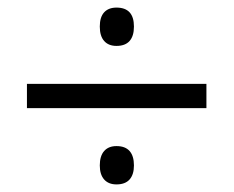

<svg xmlns="http://www.w3.org/2000/svg" viewBox="-20 -606 616 506"><path d="M51 -321V-385H524V-321ZM287 -120Q266 -120 254.5 -133Q243 -146 243 -170Q243 -195 254.5 -208Q266 -221 287 -221Q310 -221 321.5 -208Q333 -195 333 -170Q333 -146 321.5 -133Q310 -120 287 -120ZM287 -485Q266 -485 254.5 -498Q243 -511 243 -536Q243 -561 254.5 -573.5Q266 -586 287 -586Q310 -586 321.5 -573.5Q333 -561 333 -536Q333 -511 321.5 -498Q310 -485 287 -485Z"/></svg>

Font: Noto Sans Hebrew Thin
Style: Regular
Weight: 400
Version: Version 3.001